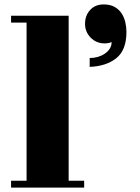

<svg xmlns="http://www.w3.org/2000/svg" viewBox="-20 -786 633 867"><path d="M290 30H360V61H30V30H100V-684H30V-715H290ZM484 -596Q469 -590 453 -590Q415 -590 389.5 -616Q364 -642 364 -678Q364 -716 387 -741Q410 -766 448 -766Q478 -766 498 -754.5Q518 -743 529.5 -725Q541 -707 546 -685Q551 -663 551 -642Q551 -560 505.5 -523.5Q460 -487 385 -484V-524Q404 -524 421.5 -529Q439 -534 453 -543.5Q467 -553 475.5 -566Q484 -579 484 -596Z"/></svg>

Font: Cafe24 ClassicType
Style: Regular
Weight: 400
Designer: Cafe24 thkim, hmlim, mnelim & 4IR
Foundry: Cafe24
Version: Version 1.000